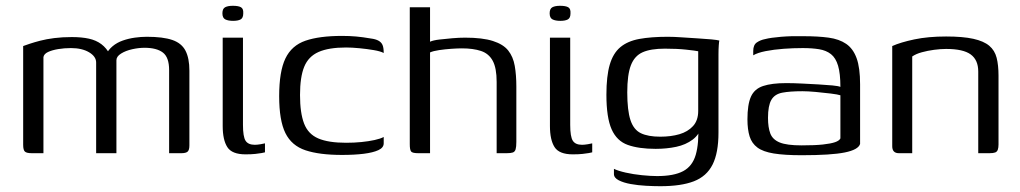

<svg xmlns="http://www.w3.org/2000/svg" viewBox="-20 -529 3522 663"><path d="M90 0Q72 0 66 -5.5Q60 -11 60 -29V-370Q68 -373 83 -378Q98 -383 119 -388.5Q140 -394 167.5 -397.5Q195 -401 228 -401Q262 -401 287 -395.5Q312 -390 330 -376.5Q348 -363 360 -340H346Q354 -357 369 -369.5Q384 -382 404 -389Q424 -396 445.5 -399Q467 -402 487 -402Q543 -402 575 -391Q607 -380 620.5 -354Q634 -328 634 -285V-27Q634 -11 628 -5.5Q622 0 606 0H564Q564 -72 564 -143.5Q564 -215 564 -287Q564 -331 542.5 -347.5Q521 -364 479 -364Q459 -364 436.5 -359Q414 -354 398 -344Q382 -334 382 -321V0H312V-313Q312 -334 287.5 -348.5Q263 -363 225 -363Q202 -363 181 -359.5Q160 -356 146 -349.5Q132 -343 130 -332V0Z M828 4Q781 4 765 -21Q749 -46 749 -94V-399H819V-98Q819 -57 828 -43Q837 -29 860 -29Q868 -29 880 -31Q892 -33 895 -34V-3Q892 -2 883.5 -0.5Q875 1 861.5 2.5Q848 4 828 4ZM785 -457Q768 -457 758 -462Q748 -467 748 -483Q748 -499 757.5 -504Q767 -509 784 -509Q803 -509 812 -504Q821 -499 820 -483Q820 -467 811 -462Q802 -457 785 -457Z M1161 6Q1083 6 1035 -10Q987 -26 965.5 -69.5Q944 -113 944 -197Q944 -282 965.5 -327Q987 -372 1035 -388.5Q1083 -405 1161 -405Q1187 -405 1209.5 -403Q1232 -401 1261 -396Q1277 -394 1287 -388.5Q1297 -383 1301 -373.5Q1305 -364 1305 -346Q1294 -352 1270.5 -356Q1247 -360 1221 -362.5Q1195 -365 1175 -365Q1115 -365 1080 -349.5Q1045 -334 1030.5 -298.5Q1016 -263 1016 -201Q1016 -139 1030 -102.5Q1044 -66 1079 -51Q1114 -36 1175 -36Q1203 -36 1228 -38.5Q1253 -41 1273.5 -45.5Q1294 -50 1305 -56V-34Q1305 -19 1286.5 -10.5Q1268 -2 1236 2Q1204 6 1161 6Z M1424 0Q1404 0 1399.5 -6Q1395 -12 1395 -31V-504H1465V-385Q1476 -390 1497.5 -392.5Q1519 -395 1542.5 -397Q1566 -399 1586 -399Q1646 -399 1682 -387.5Q1718 -376 1735 -354.5Q1752 -333 1757.5 -301.5Q1763 -270 1763 -230V-39Q1763 -22 1760.5 -13.5Q1758 -5 1751 -2.5Q1744 0 1730 0H1695V-246Q1695 -294 1681.5 -319Q1668 -344 1641 -353Q1614 -362 1575 -362Q1560 -362 1538.5 -360.5Q1517 -359 1496.5 -356Q1476 -353 1465 -348V0Z M1958 4Q1911 4 1895 -21Q1879 -46 1879 -94V-399H1949V-98Q1949 -57 1958 -43Q1967 -29 1990 -29Q1998 -29 2010 -31Q2022 -33 2025 -34V-3Q2022 -2 2013.5 -0.5Q2005 1 1991.5 2.5Q1978 4 1958 4ZM1915 -457Q1898 -457 1888 -462Q1878 -467 1878 -483Q1878 -499 1887.5 -504Q1897 -509 1914 -509Q1933 -509 1942 -504Q1951 -499 1950 -483Q1950 -467 1941 -462Q1932 -457 1915 -457Z M2260 114Q2238 114 2210.5 112.5Q2183 111 2158 106.5Q2133 102 2116.5 93.5Q2100 85 2100 72Q2100 68 2100 62Q2100 56 2100 54Q2114 61 2140.5 67Q2167 73 2197 76Q2227 79 2249 79Q2307 79 2339 62Q2371 45 2382.5 5.5Q2394 -34 2391 -99H2406Q2396 -65 2372 -47Q2348 -29 2315 -22Q2282 -15 2244 -15Q2186 -15 2148 -28.5Q2110 -42 2092 -82.5Q2074 -123 2074 -202Q2074 -266 2085.5 -305.5Q2097 -345 2122 -366Q2147 -387 2187.5 -394.5Q2228 -402 2286 -402Q2308 -402 2335 -400Q2362 -398 2389 -396.5Q2416 -395 2436.5 -393Q2457 -391 2464 -389Q2463 -386 2462 -372.5Q2461 -359 2461 -341.5Q2461 -324 2461 -308V-71Q2461 -1 2440.5 39.5Q2420 80 2376 97Q2332 114 2260 114ZM2260 -57Q2297 -57 2326 -65.5Q2355 -74 2373 -93.5Q2391 -113 2391 -146V-352Q2382 -354 2350 -357.5Q2318 -361 2276 -361Q2227 -361 2199 -348.5Q2171 -336 2158.5 -303.5Q2146 -271 2146 -210Q2146 -148 2157 -114.5Q2168 -81 2193 -69Q2218 -57 2260 -57Z M2748 7Q2689 7 2652 1Q2615 -5 2595.5 -19.5Q2576 -34 2568.5 -58Q2561 -82 2561 -117Q2561 -168 2573 -195Q2585 -222 2615 -232Q2645 -242 2695 -242Q2720 -242 2749.5 -240.5Q2779 -239 2806.5 -237.5Q2834 -236 2854.5 -234Q2875 -232 2882 -229Q2882 -275 2874 -302Q2866 -329 2849.5 -342Q2833 -355 2808.5 -359Q2784 -363 2752 -363Q2719 -363 2685.5 -360.5Q2652 -358 2624 -352.5Q2596 -347 2581 -338V-353Q2581 -374 2593.5 -382.5Q2606 -391 2622 -394Q2641 -399 2677.5 -402Q2714 -405 2754 -404Q2805 -404 2841.5 -399Q2878 -394 2902 -377.5Q2926 -361 2938 -328Q2950 -295 2950 -238V-32Q2944 -12 2897 -2.5Q2850 7 2748 7ZM2748 -27Q2794 -27 2821.5 -30Q2849 -33 2863.5 -38Q2878 -43 2882 -51V-200Q2873 -203 2848.5 -206Q2824 -209 2797 -211.5Q2770 -214 2751 -214Q2708 -214 2681.5 -209Q2655 -204 2643.5 -184Q2632 -164 2632 -122Q2632 -89 2640 -68Q2648 -47 2672.5 -37Q2697 -27 2748 -27Z M3084 0Q3061 0 3061 -24V-370Q3090 -383 3137.5 -393Q3185 -403 3247 -403Q3305 -403 3341 -395Q3377 -387 3396 -371Q3415 -355 3421.5 -329.5Q3428 -304 3428 -268V-30Q3428 -19 3425.5 -12Q3423 -5 3416.5 -2.5Q3410 0 3397 0H3358V-282Q3358 -322 3332 -341Q3306 -360 3247 -360Q3228 -360 3205.5 -357Q3183 -354 3163 -348.5Q3143 -343 3130 -334V0Z"/></svg>

Font: Genos Thin
Style: Regular
Weight: 400
Version: Version 1.010